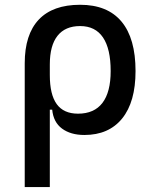

<svg xmlns="http://www.w3.org/2000/svg" viewBox="-20 -547 626 792"><path d="M328.1 9.8Q271.5 9.8 235.8 -16.6Q200.2 -43 195.3 -94.7H150.4L185.5 -237.3Q185.5 -156.7 214.1 -117.4Q242.7 -78.1 301.8 -78.1Q368.7 -78.1 402.6 -122.6Q436.5 -167 436.5 -253.9Q436.5 -345.7 404.8 -392.6Q373 -439.5 310.5 -439.5Q249 -439.5 217.3 -399.4Q185.5 -359.4 185.5 -281.2L82 -285.6Q82 -404.8 139.9 -466.1Q197.8 -527.3 310.5 -527.3Q423.3 -527.3 481.2 -458Q539.1 -388.7 539.1 -253.9Q539.1 -126.5 483.9 -58.3Q428.7 9.8 328.1 9.8ZM82 224.6V-285.6H185.5V224.6Z"/></svg>

Font: Cascadia Code
Style: Regular
Weight: 400
Monospace: yes
Designer: Aaron Bell
Foundry: Saja Typeworks
Version: Version 2106.017